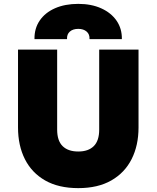

<svg xmlns="http://www.w3.org/2000/svg" viewBox="-20 -956 808 991"><path d="M384 15Q282.5 15 213.2 -24.5Q144 -64 108.5 -134.5Q73 -205 73 -298V-700H275V-287Q275 -229.5 303.2 -201.8Q331.5 -174 384 -174Q436 -174 464 -201.8Q492 -229.5 492 -287V-700H695V-298Q695 -205.5 659.5 -135Q624 -64.5 554.8 -24.8Q485.5 15 384 15ZM158 -754Q157 -809 185 -850Q213 -891 264.2 -913.5Q315.5 -936 384 -936Q451.5 -936 502.5 -913Q553.5 -890 581.8 -849Q610 -808 609 -754H442Q443.5 -779 427.2 -793Q411 -807 384 -807Q356.5 -807 340.5 -793Q324.5 -779 326 -754Z"/></svg>

Font: Geologica Roman Black
Style: Regular
Weight: 900
Designer: Sindre Bremnes, Frode Helland
Foundry: Monokrom Skriftforlag AS
Version: Version 1.010;gftools[0.9.28]